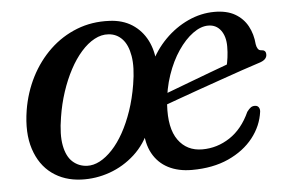

<svg xmlns="http://www.w3.org/2000/svg" viewBox="-41 -528 889 594"><g transform="rotate(-5 403.5 -231.0)"><path d="M318 -471.8Q358.8 -470.1 388.4 -451.1Q417.9 -432 434.4 -399.7Q450.8 -367.3 452.3 -325L438.4 -327Q457.6 -369.2 489.8 -401.8Q521.9 -434.3 562 -452.8Q602.1 -471.2 644 -471.2Q682.5 -471.2 707.8 -456.6Q733.1 -441.9 746.7 -416.9Q760.3 -391.8 762.7 -360.3Q763.9 -352.1 767.6 -346.3Q771.2 -340.5 778.1 -340.3Q784.7 -340.3 788.7 -336.9Q792.6 -333.5 792.6 -326.2Q792.9 -318.2 786.7 -311.8Q780.4 -305.4 765.3 -301.1Q744.3 -294.4 712.6 -283.6Q680.9 -272.8 644.5 -259.9Q608 -247.1 572.5 -234.6Q537 -222.1 507.7 -211.4Q478.4 -200.8 460.8 -194.4Q443.1 -188 443.1 -188L439 -219.7Q439 -219.7 455.1 -225.7Q471.1 -231.8 497.3 -241.6Q523.5 -251.5 554.8 -263.3Q586 -275.1 617.1 -286.7Q648.1 -298.3 673.3 -307.4L666.4 -297.2Q669.9 -310.6 672.1 -327.1Q674.3 -343.7 674.3 -360.6Q674.5 -392 660.3 -411.3Q646 -430.6 621.1 -430.6Q598 -430.6 573.5 -412.7Q548.9 -394.8 527.3 -363Q505.7 -331.2 491.3 -289.1Q476.8 -246.9 473.4 -198.7Q468.7 -125 495.4 -87.9Q522.1 -50.7 570.2 -50.7Q616.3 -50.7 655.8 -76.7Q695.2 -102.7 718.6 -154.3Q725.6 -163.7 731 -167.3Q736.4 -170.9 743.8 -170.7Q751.6 -170.5 755.4 -164.9Q759.1 -159.3 758.2 -151.1Q752.3 -107.3 723.6 -70.8Q694.8 -34.2 646.3 -12.1Q597.8 9.9 532.5 9.9Q490.4 9.9 459.3 -6.1Q428.2 -22.1 411.1 -53.2Q393.9 -84.4 393.8 -130.6L408.3 -128.4Q390 -82.3 355.5 -50.7Q321 -19.2 277.7 -3.8Q234.3 11.6 188.8 9.7Q136.3 7.5 98.6 -20.1Q60.9 -47.7 44.4 -98.3Q27.9 -148.8 39.1 -218.8Q48.1 -273.5 72.2 -320.8Q96.4 -368 133.1 -402.9Q169.8 -437.7 216.7 -456.1Q263.6 -474.5 318 -471.8ZM210.3 -31.1Q230 -30.3 250.1 -40.8Q270.1 -51.3 289.4 -71.9Q308.6 -92.4 325.1 -122Q341.6 -151.6 354.3 -188.7Q367 -225.8 374.2 -269.4Q383.1 -322.5 377.1 -357.5Q371.2 -392.5 354 -410.7Q336.8 -429 311.4 -430.6Q289.5 -432.2 267.9 -420.5Q246.2 -408.9 226.4 -386.4Q206.6 -364 190.2 -333.2Q173.7 -302.4 161.5 -265.3Q149.3 -228.3 143 -187.8Q134.1 -134.1 140.8 -99.9Q147.4 -65.7 165.9 -49.1Q184.4 -32.4 210.3 -31.1Z"/></g></svg>

Font: Fraunces
Style: Italic
Weight: 900
Italic angle: -16°
Version: Version 1.000;[0bf87f6ff]